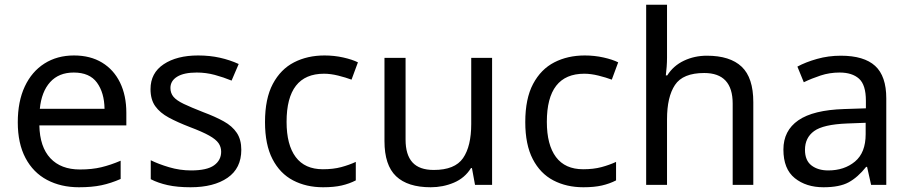

<svg xmlns="http://www.w3.org/2000/svg" viewBox="-20 -780 3840 810"><path d="M292 -546Q361 -546 410.5 -516Q460 -486 486.5 -431.5Q513 -377 513 -304V-251H146Q148 -160 192.5 -112.5Q237 -65 317 -65Q368 -65 407.5 -74.5Q447 -84 489 -102V-25Q448 -7 408 1.5Q368 10 313 10Q237 10 178.5 -21Q120 -52 87.5 -113.5Q55 -175 55 -264Q55 -352 84.5 -415Q114 -478 167.5 -512Q221 -546 292 -546ZM291 -474Q228 -474 191.5 -433.5Q155 -393 148 -321H421Q420 -389 389 -431.5Q358 -474 291 -474Z M998 -148Q998 -70 940 -30Q882 10 784 10Q728 10 687.5 1Q647 -8 616 -24V-104Q648 -88 693.5 -74.5Q739 -61 786 -61Q853 -61 883 -82.5Q913 -104 913 -140Q913 -160 902 -176Q891 -192 862.5 -208Q834 -224 781 -244Q729 -264 692 -284Q655 -304 635 -332Q615 -360 615 -404Q615 -472 670.5 -509Q726 -546 816 -546Q865 -546 907.5 -536.5Q950 -527 987 -510L957 -440Q923 -454 886 -464Q849 -474 810 -474Q756 -474 727.5 -456.5Q699 -439 699 -409Q699 -387 712 -371.5Q725 -356 755.5 -341.5Q786 -327 837 -307Q888 -288 924 -268Q960 -248 979 -219.5Q998 -191 998 -148Z M1343 10Q1272 10 1216.5 -19Q1161 -48 1129.5 -109Q1098 -170 1098 -265Q1098 -364 1131 -426Q1164 -488 1220.5 -517Q1277 -546 1349 -546Q1390 -546 1428 -537.5Q1466 -529 1490 -517L1463 -444Q1439 -453 1407 -461Q1375 -469 1347 -469Q1189 -469 1189 -266Q1189 -169 1227.5 -117.5Q1266 -66 1342 -66Q1386 -66 1419.5 -75Q1453 -84 1481 -97V-19Q1454 -5 1421.5 2.5Q1389 10 1343 10Z M2056 -536V0H1984L1971 -71H1967Q1941 -29 1895 -9.5Q1849 10 1797 10Q1700 10 1651 -36.5Q1602 -83 1602 -185V-536H1691V-191Q1691 -127 1720 -95Q1749 -63 1810 -63Q1899 -63 1933.5 -113Q1968 -163 1968 -257V-536Z M2441 10Q2370 10 2314.5 -19Q2259 -48 2227.5 -109Q2196 -170 2196 -265Q2196 -364 2229 -426Q2262 -488 2318.5 -517Q2375 -546 2447 -546Q2488 -546 2526 -537.5Q2564 -529 2588 -517L2561 -444Q2537 -453 2505 -461Q2473 -469 2445 -469Q2287 -469 2287 -266Q2287 -169 2325.5 -117.5Q2364 -66 2440 -66Q2484 -66 2517.5 -75Q2551 -84 2579 -97V-19Q2552 -5 2519.5 2.5Q2487 10 2441 10Z M2794 -537Q2794 -518 2792.5 -498Q2791 -478 2789 -462H2795Q2821 -503 2865.5 -524Q2910 -545 2962 -545Q3060 -545 3109 -498.5Q3158 -452 3158 -349V0H3071V-343Q3071 -472 2951 -472Q2861 -472 2827.5 -421.5Q2794 -371 2794 -277V0H2706V-760H2794Z M3527 -545Q3625 -545 3672 -502Q3719 -459 3719 -365V0H3655L3638 -76H3634Q3599 -32 3560.5 -11Q3522 10 3454 10Q3381 10 3333 -28.5Q3285 -67 3285 -149Q3285 -229 3348 -272.5Q3411 -316 3542 -320L3633 -323V-355Q3633 -422 3604 -448Q3575 -474 3522 -474Q3480 -474 3442 -461.5Q3404 -449 3371 -433L3344 -499Q3379 -518 3427 -531.5Q3475 -545 3527 -545ZM3553 -259Q3453 -255 3414.5 -227Q3376 -199 3376 -148Q3376 -103 3403.5 -82Q3431 -61 3474 -61Q3542 -61 3587 -98.5Q3632 -136 3632 -214V-262Z"/></svg>

Font: Noto Sans Balinese
Style: Regular
Weight: 400
Designer: Aditya Bayu, David Williams
Foundry: David Williams
Version: Version 2.003